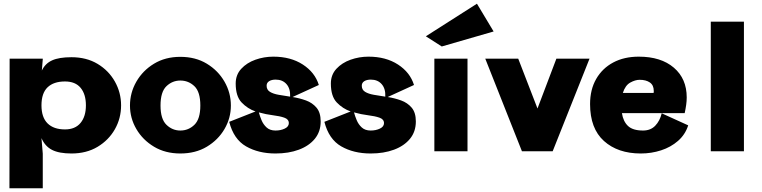

<svg xmlns="http://www.w3.org/2000/svg" viewBox="-20 -817 4118 1037"><path d="M32 -500H211V-497L206 -436Q224 -474 261.5 -491Q299 -508 366 -508Q447 -508 507 -472Q567 -436 600.5 -376.5Q634 -317 634 -248Q634 -178 600.5 -119Q567 -60 507 -24Q447 12 366 12Q299 12 261 -7.5Q223 -27 204 -71L211 13V200H31ZM331 -377Q270 -377 237 -345.5Q204 -314 204 -248Q204 -183 237 -150.5Q270 -118 331 -118Q386 -118 415 -153Q444 -188 444 -248Q444 -308 415.5 -342.5Q387 -377 331 -377Z M954 12Q873 12 812 -24.5Q751 -61 716.5 -120Q682 -179 682 -247Q682 -316 716.5 -376Q751 -436 812 -473Q873 -510 954 -510Q1036 -510 1097 -473Q1158 -436 1192.5 -376Q1227 -316 1227 -247Q1227 -179 1192.5 -120Q1158 -61 1097 -24.5Q1036 12 954 12ZM954 -112Q998 -112 1030 -143Q1062 -174 1062 -247Q1062 -321 1030 -351.5Q998 -382 954 -382Q911 -382 879 -351.5Q847 -321 847 -247Q847 -174 879 -143Q911 -112 954 -112Z M1456 -511Q1550 -511 1615.5 -468.5Q1681 -426 1702 -358L1560 -293Q1598 -287 1632.5 -274.5Q1667 -262 1689.5 -235.5Q1712 -209 1712 -161Q1712 -106 1680.5 -67.5Q1649 -29 1594 -8.5Q1539 12 1468 12Q1376 12 1309 -26.5Q1242 -65 1218 -159L1360 -215Q1317 -230 1285 -263.5Q1253 -297 1253 -366Q1253 -413 1283 -445.5Q1313 -478 1359.5 -494.5Q1406 -511 1456 -511ZM1420 -354Q1420 -332 1438 -321Q1456 -310 1485 -305Q1514 -300 1547 -295Q1549 -338 1527.5 -362.5Q1506 -387 1469 -387Q1447 -387 1433.5 -378.5Q1420 -370 1420 -354ZM1540 -152Q1540 -173 1515.5 -181.5Q1491 -190 1454 -194.5Q1417 -199 1378 -210Q1383 -191 1392.5 -168Q1402 -145 1420 -128.5Q1438 -112 1468 -112Q1496 -112 1518 -122.5Q1540 -133 1540 -152Z M1970 -511Q2064 -511 2129.5 -468.5Q2195 -426 2216 -358L2074 -293Q2112 -287 2146.5 -274.5Q2181 -262 2203.5 -235.5Q2226 -209 2226 -161Q2226 -106 2194.5 -67.5Q2163 -29 2108 -8.5Q2053 12 1982 12Q1890 12 1823 -26.5Q1756 -65 1732 -159L1874 -215Q1831 -230 1799 -263.5Q1767 -297 1767 -366Q1767 -413 1797 -445.5Q1827 -478 1873.5 -494.5Q1920 -511 1970 -511ZM1934 -354Q1934 -332 1952 -321Q1970 -310 1999 -305Q2028 -300 2061 -295Q2063 -338 2041.5 -362.5Q2020 -387 1983 -387Q1961 -387 1947.5 -378.5Q1934 -370 1934 -354ZM2054 -152Q2054 -173 2029.5 -181.5Q2005 -190 1968 -194.5Q1931 -199 1892 -210Q1897 -191 1906.5 -168Q1916 -145 1934 -128.5Q1952 -112 1982 -112Q2010 -112 2032 -122.5Q2054 -133 2054 -152Z M2326 0V-500H2505V0ZM2366 -566 2280 -621 2556 -797 2646 -647Z M2799 0 2601 -500H2779L2883 -231L2985 -500H3164L2965 0Z M3697 -140Q3681 -90 3642 -56Q3603 -22 3550.5 -5Q3498 12 3441 12Q3317 12 3242 -55.5Q3167 -123 3167 -255Q3167 -333 3200 -390.5Q3233 -448 3292 -479.5Q3351 -511 3430 -511Q3550 -511 3619.5 -451.5Q3689 -392 3689 -291Q3689 -271 3686 -250Q3683 -229 3678 -206H3339Q3346 -161 3372 -136.5Q3398 -112 3453 -112Q3494 -112 3519 -138Q3544 -164 3554 -205ZM3435 -386Q3411 -386 3384 -371Q3357 -356 3344 -315H3510Q3511 -317 3511 -320.5Q3511 -324 3511 -326Q3511 -357 3490 -371.5Q3469 -386 3435 -386Z M3819 0V-700H3998V0Z"/></svg>

Font: Panamera Black
Style: Regular
Weight: 900
Designer: Bastien Sozeau
Foundry: NBR — Bastien Sozeau
Version: Version 3.002; ttfautohint (v1.8.4.7-5d5b);gftools[0.9.33]